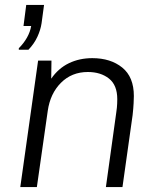

<svg xmlns="http://www.w3.org/2000/svg" viewBox="-20 -756 640 776"><path d="M56 -555V-561Q76 -581 89 -604Q102 -627 106 -651H75L86 -736H158L148 -662Q144 -635 131 -607Q118 -579 95 -555ZM62 0 134 -511H188L187 -438Q216 -480 258.5 -500.5Q301 -521 353 -521Q427 -521 474 -483Q521 -445 521 -368Q521 -359 520 -338.5Q519 -318 516 -291L475 0H408L450 -302Q453 -322 453.5 -336.5Q454 -351 454 -355Q454 -412 420.5 -438.5Q387 -465 335 -465Q270 -465 226.5 -421.5Q183 -378 173 -308L129 0Z"/></svg>

Font: Chivo Mono Medium ExtraLight
Style: Italic
Weight: 250
Italic angle: -8.05°
Monospace: yes
Version: Version 1.008